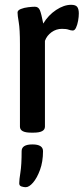

<svg xmlns="http://www.w3.org/2000/svg" viewBox="-20 -550 348 799"><path d="M109 2Q63 2 63 -23V-366Q63 -429 58 -457.5Q53 -486 53 -498Q53 -507 66.5 -512.5Q80 -518 97.5 -520Q115 -522 125 -522Q140 -522 146 -507.5Q152 -493 160 -452Q181 -487 213.5 -508.5Q246 -530 276 -530Q295 -530 301.5 -521Q308 -512 308 -494Q308 -480 305 -463.5Q302 -447 296.5 -435Q291 -423 283 -423Q275 -423 265.5 -426.5Q256 -430 238 -430Q214 -430 194.5 -416Q175 -402 167 -380V-23Q167 2 120 2ZM87 229Q79 229 69.5 226Q60 223 60 213Q60 198 65 167Q70 136 70 79Q70 51 115 51Q159 51 159 79Q159 123 146.5 157Q134 191 117.5 210Q101 229 87 229Z"/></svg>

Font: Asap Condensed Medium
Style: Regular
Weight: 500
Width: 3
Designer: Pablo Cosgaya
Foundry: Omnibus-Type
Version: Version 3.001; ttfautohint (v1.8.4.7-5d5b)